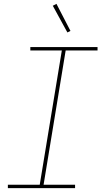

<svg xmlns="http://www.w3.org/2000/svg" viewBox="-20 -980 540 1000"><path d="M21 0V-18H187L302 -717H138V-735H488V-717H322L207 -18H371V0ZM331 -811 255 -950 274 -960 347 -819Z"/></svg>

Font: Iosevka Curly Thin
Style: Italic
Weight: 100
Italic angle: -9°
Monospace: yes
Designer: Belleve Invis
Foundry: Belleve Invis
Version: Version 22.1.2; ttfautohint (v1.8.4)